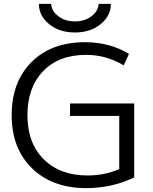

<svg xmlns="http://www.w3.org/2000/svg" viewBox="-20 -957 785 987"><path d="M487 -937H550Q550 -876 497.5 -833Q445 -790 365 -790Q285 -790 232.5 -833Q180 -876 180 -937H243Q245 -900 280 -873.5Q315 -847 365 -847Q415 -847 450 -873.5Q485 -900 487 -937ZM423 -675Q282 -675 201.5 -591Q121 -507 121 -365Q121 -222 204.5 -138.5Q288 -55 430 -55Q519 -55 593 -88V-361H340V-425H670V-45Q557 10 423 10Q249 10 144.5 -92Q40 -194 40 -365Q40 -536 142 -638Q244 -740 417 -740Q544 -740 643 -680L616 -621Q526 -675 423 -675Z"/></svg>

Font: M PLUS 1p
Style: Regular
Weight: 400
Version: Version 1.062